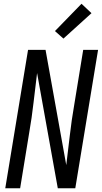

<svg xmlns="http://www.w3.org/2000/svg" viewBox="-20 -1000 541 1020"><path d="M8 0 129 -735H222L332 -123Q342 -202 351 -281.5Q360 -361 374 -441L422 -735H501L380 0H287L177 -612Q167 -533 158 -453.5Q149 -374 135 -294L87 0ZM317 -795 272 -835 413 -980 466 -930Z"/></svg>

Font: Iosevka Fixed
Style: Italic
Weight: 400
Italic angle: -9°
Monospace: yes
Designer: Belleve Invis
Foundry: Belleve Invis
Version: Version 33.2.4